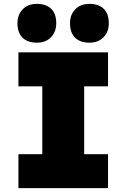

<svg xmlns="http://www.w3.org/2000/svg" viewBox="-20 -970 652 990"><path d="M75 0V-175H198V-525H75V-700H537V-525H414V-175H537V0ZM441 -750Q393 -750 367 -776Q341 -802 341 -850Q341 -894 368 -922Q395 -950 441 -950Q489 -950 515 -924.5Q541 -899 541 -850Q541 -806 514 -778Q487 -750 441 -750ZM170 -750Q122 -750 96 -776Q70 -802 70 -850Q70 -894 97 -922Q124 -950 170 -950Q218 -950 244 -924.5Q270 -899 270 -850Q270 -806 243 -778Q216 -750 170 -750Z"/></svg>

Font: Lexend Deca Black
Style: Regular
Weight: 900
Designer: Bonnie Shaver-Troup, Thomas Jockin
Foundry: Lexend
Version: Version 1.007